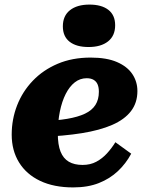

<svg xmlns="http://www.w3.org/2000/svg" viewBox="-20 -803 641 837"><path d="M299 14Q215 14 155 -14.5Q95 -43 63 -95Q31 -147 31 -216Q31 -283 54.5 -343.5Q78 -404 123 -451Q168 -498 231.5 -525Q295 -552 375 -552Q445 -552 490 -532.5Q535 -513 557 -480Q579 -447 579 -406Q579 -355 551 -318.5Q523 -282 469 -258.5Q415 -235 337 -222.5Q259 -210 157 -206L161 -275Q226 -277 273 -285Q320 -293 350.5 -307.5Q381 -322 396 -345.5Q411 -369 411 -403Q411 -422 405.5 -435Q400 -448 388 -455Q376 -462 358 -462Q329 -462 306 -444Q283 -426 266.5 -393.5Q250 -361 241 -317Q232 -273 232 -221Q232 -172 244 -142Q256 -112 280 -98Q304 -84 340 -84Q374 -84 400 -98Q426 -112 446.5 -134.5Q467 -157 483 -183L552 -133Q529 -90 494 -57Q459 -24 411 -5Q363 14 299 14ZM366 -598Q420 -598 451 -622.5Q482 -647 482 -693Q482 -737 452.5 -760Q423 -783 370 -783Q316 -783 285 -758.5Q254 -734 254 -688Q254 -644 283.5 -621Q313 -598 366 -598Z"/></svg>

Font: Roboto Serif ExtraBold
Style: Italic
Weight: 800
Italic angle: -10°
Version: Version 1.007